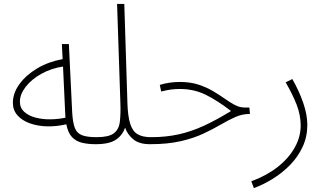

<svg xmlns="http://www.w3.org/2000/svg" viewBox="-20 -734 1677 984"><path d="M470 5Q431 5 400 -2.5Q369 -10 348.5 -32Q328 -54 320 -97Q268 -85 219.5 -86.5Q171 -88 131.5 -102.5Q92 -117 69 -143.5Q46 -170 46 -207Q46 -257 80 -303.5Q114 -350 171.5 -384Q229 -418 301 -431L297 -508H333L350 -157Q353 -106 363.5 -78.5Q374 -51 400.5 -41Q427 -31 474 -31Q491 -31 491 -14Q491 -7 485 -1Q479 5 470 5ZM82 -213Q82 -181 104 -161Q126 -141 161.5 -131.5Q197 -122 238 -122.5Q279 -123 316 -131L315 -135L303 -393Q243 -384 192.5 -356Q142 -328 112 -289.5Q82 -251 82 -213Z M470 5 475 -31Q537 -31 563 -50.5Q589 -70 594 -109Q599 -148 597 -205L580 -714H617L633 -207Q635 -139 647 -100.5Q659 -62 684.5 -46.5Q710 -31 754 -31Q771 -31 771 -14Q771 -7 764.5 -1Q758 5 749 5Q693 5 663 -20Q633 -45 621 -80Q608 -41 574 -18Q540 5 470 5Z M749 5 754 -31Q831 -31 896 -45.5Q961 -60 1025 -89.5Q1089 -119 1164 -165Q1097 -217 1036 -247.5Q975 -278 902 -278Q878 -278 855.5 -275Q833 -272 806 -265L799 -299Q825 -307 851 -310.5Q877 -314 902 -314Q955 -314 996.5 -300.5Q1038 -287 1071 -267.5Q1104 -248 1131.5 -228.5Q1159 -209 1183.5 -196Q1208 -183 1233 -183H1258L1261 -150Q1221 -150 1185.5 -134Q1150 -118 1110.5 -95Q1071 -72 1022 -49Q973 -26 906.5 -10.5Q840 5 749 5Z M1281 230 1268 195Q1345 167 1402 122.5Q1459 78 1490 23Q1521 -32 1521 -90Q1521 -144 1500.5 -197Q1480 -250 1444 -312L1478 -329Q1513 -268 1534 -207Q1555 -146 1555 -94Q1555 -33 1531 18.5Q1507 70 1467 111Q1427 152 1378.5 182Q1330 212 1281 230Z"/></svg>

Font: Noto Sans Arabic UI XLt
Style: Regular
Weight: 200
Designer: Monotype Design Team, Nadine Chahine and Nizar Qandah
Foundry: Monotype Imaging Inc.
Version: Version 2.010; ttfautohint (v1.8.4.7-5d5b)